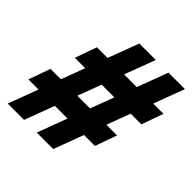

<svg xmlns="http://www.w3.org/2000/svg" viewBox="-187 -858 1006 1006"><g transform="rotate(45 316.0 -355.0)"><path d="M17 0 79 -166H4L47 -287H124L173 -418H96L139 -539H218L282 -710H404L340 -539H434L498 -710H620L556 -539H632L589 -418H510L461 -287H540L497 -166H416L354 0H232L294 -166H200L138 0ZM246 -287H340L389 -418H295Z"/></g></svg>

Font: Geist Mono ExtraBold
Style: Italic
Weight: 800
Italic angle: -12°
Monospace: yes
Designer: Basement.studio, Andrés Briganti, Mateo Zaragoza
Foundry: Basement.studio, Vercel, Andrés Briganti, Guido Ferreyra, Mateo Zaragoza
Version: Version 1.500; ttfautohint (v1.8.4.7-5d5b)